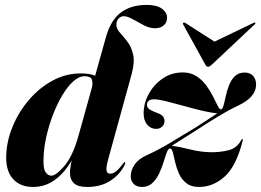

<svg xmlns="http://www.w3.org/2000/svg" viewBox="-20 -752 1063 782"><path d="M487 -79Q468 -40.5 429 -15.5Q390 9.5 335.5 9.5Q297 9.5 281 -5.8Q265 -21 265 -46.5Q265 -67.5 272 -98.5Q242.5 -47.5 203 -19Q163.5 9.5 114.5 9.5Q62 9.5 32.2 -24Q2.5 -57.5 5.5 -121Q7.5 -179 31.8 -237.5Q56 -296 97.8 -345Q139.5 -394 193.8 -423.5Q248 -453 309.5 -453Q346.5 -453 367.5 -443.5L411 -599Q430.5 -669.5 472 -700.8Q513.5 -732 577.5 -732Q619 -732 639.8 -716.5Q660.5 -701 660.5 -679.5Q660.5 -661.5 647.5 -649.2Q634.5 -637 611.5 -637Q589.5 -637 565.8 -649.2Q542 -661.5 520.5 -673.8Q499 -686 484 -686Q472 -686 463 -676.5Q454 -667 454 -651.5Q454 -635 468 -619.5Q482 -604 498.2 -583.2Q514.5 -562.5 522 -531Q529.5 -499.5 516.5 -451.5L421 -104.5Q412 -72 413.8 -58.2Q415.5 -44.5 429.5 -44.5Q439.5 -44.5 451.2 -53Q463 -61.5 480 -84Q485.5 -92 488 -91.5Q493 -91.5 487 -79ZM157.5 -112.5Q155 -69 164.5 -52.8Q174 -36.5 189 -36.5Q208.5 -36.5 242.8 -76.8Q277 -117 300.5 -202L354 -394Q359 -414 354.2 -427.8Q349.5 -441.5 324 -441.5Q301.5 -441.5 278.2 -420.5Q255 -399.5 234 -364.2Q213 -329 196.2 -285.8Q179.5 -242.5 169.2 -197.5Q159 -152.5 157.5 -112.5ZM674 -147Q666.5 -148.5 660.2 -133.2Q654 -118 647 -94.5Q640 -71 629 -47Q618 -23 601 -6.8Q584 9.5 558 9.5Q537.5 9.5 525 -2.5Q512.5 -14.5 512.5 -33Q512.5 -59.5 528.8 -82.5Q545 -105.5 579 -120.5Q619.5 -138.5 671 -169Q722.5 -199.5 775.5 -232Q801 -248.5 824.8 -264Q848.5 -279.5 865 -290.5Q836 -293 799.2 -302Q762.5 -311 725 -321.5Q687.5 -332 656.2 -339.8Q625 -347.5 607.5 -347.5Q592 -347.5 585.2 -341Q578.5 -334.5 578.5 -325.5Q578.5 -312.5 591 -305.2Q603.5 -298 624 -290.5Q638.5 -285 644.2 -277.2Q650 -269.5 650 -258.5Q650 -245 640 -236Q630 -227 616.5 -227Q594.5 -227 579.8 -244Q565 -261 565 -290.5Q565 -331 585.8 -369.2Q606.5 -407.5 642.5 -432.2Q678.5 -457 724.5 -457Q756.5 -457 780 -441.8Q803.5 -426.5 820 -404Q836.5 -381.5 847.8 -359Q859 -336.5 866.5 -321.5Q874 -306.5 879.5 -306.5Q886 -306.5 890.2 -321.5Q894.5 -336.5 899.2 -359Q904 -381.5 912.5 -403.8Q921 -426 936 -441.2Q951 -456.5 976 -456.5Q999 -456.5 1011 -442.8Q1023 -429 1023 -408.5Q1023 -381 1004 -359.5Q985 -338 949 -321.5Q918.5 -307.5 875.8 -282Q833 -256.5 781 -222.5Q752 -204 724.8 -186.8Q697.5 -169.5 680 -158.5Q710 -154.5 755 -143.2Q800 -132 843 -132Q878.5 -132 911.5 -140.2Q944.5 -148.5 962 -180.5Q965.5 -186.5 968 -186Q970 -185.5 968 -177.5Q942 -75 895 -32.8Q848 9.5 790.5 9.5Q758.5 9.5 739 -6Q719.5 -21.5 709.2 -44.2Q699 -67 693.8 -90Q688.5 -113 684.5 -129.2Q680.5 -145.5 674 -147ZM841.5 -487.5Q833 -480 827 -480Q821.5 -480 817 -487.5L726 -652.5Q723.5 -656.5 727 -659.5Q730 -661.5 735 -658.5L853.5 -582.5L1012 -658.5Q1018 -661.5 1019.5 -659.5Q1022 -657 1017 -652.5Z"/></svg>

Font: Fraunces 144pt
Style: Bold Italic
Weight: 700
Italic angle: -16°
Version: Version 1.000;[b76b70a41]